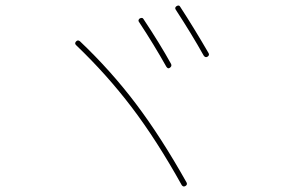

<svg xmlns="http://www.w3.org/2000/svg" viewBox="-20 -762 1040 704"><path d="M589.8 -517.6Q544.9 -597.7 490.2 -680.7Q484.4 -687.5 492.2 -694.3Q496.1 -696.3 500 -696.3Q503.9 -696.3 505.9 -692.4Q566.4 -601.6 607.4 -527.3Q611.3 -518.6 601.6 -512.7Q595.7 -508.8 589.8 -517.6ZM726.6 -558.6Q683.6 -635.7 625 -725.6Q619.1 -733.4 627 -739.3Q636.7 -745.1 640.6 -737.3Q691.4 -659.2 744.1 -568.4Q750 -559.6 740.2 -553.7Q732.4 -549.8 726.6 -558.6ZM646.5 -83Q554.7 -248 462.9 -368.7Q371.1 -489.3 259.8 -595.7Q252 -602.5 258.8 -609.9Q265.6 -617.2 273.4 -610.4Q386.7 -502.9 478.5 -381.3Q570.3 -259.8 664.1 -92.8Q668 -85 660.2 -80.1Q652.3 -75.2 646.5 -83Z"/></svg>

Font: Rounded Mgen+ 1mn thin
Style: Regular
Weight: 100
Designer: [Source Han Sans]
Ryoko NISHIZUKA  (kana & ideographs); Paul D. Hunt (Latin, Greek & Cyrillic); Wenlong ZHANG  (bopomofo
Version: Version 1.059.20150602